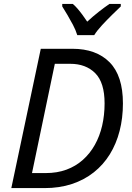

<svg xmlns="http://www.w3.org/2000/svg" viewBox="-20 -964 675 984"><path d="M38 0 189 -714H351Q473 -714 541.5 -645Q610 -576 610 -434Q610 -359 593 -293Q576 -227 543 -173.5Q510 -120 461 -81Q412 -42 348.5 -21Q285 0 208 0ZM214 -77Q273 -77 320.5 -94.5Q368 -112 404.5 -144.5Q441 -177 466 -221.5Q491 -266 503.5 -320Q516 -374 516 -434Q516 -541 468 -589Q420 -637 340 -637H261L144 -77ZM376 -784Q368 -810 354 -836.5Q340 -863 325.5 -887.5Q311 -912 299 -931V-944H353Q365 -934 377.5 -919.5Q390 -905 402.5 -888Q415 -871 427 -853Q456 -880 486 -903.5Q516 -927 541 -944H599V-931Q583 -916 556 -889.5Q529 -863 503 -835Q477 -807 463 -784Z"/></svg>

Font: Noto Sans Display
Style: Italic
Weight: 400
Italic angle: -12°
Designer: Monotype Design Team
Foundry: Monotype Imaging Inc.
Version: Version 2.003